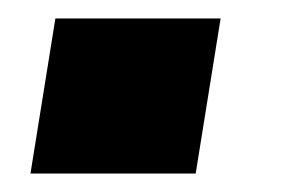

<svg xmlns="http://www.w3.org/2000/svg" viewBox="-20 -188 326 208"><path d="M13 0 40 -168H219L192 0Z"/></svg>

Font: Nunito Sans 7pt SemiCondensed ExtraBold
Style: Italic
Weight: 800
Width: 4
Italic angle: -9°
Designer: Vernon Adams
Foundry: Vernon Adams
Version: Version 3.101;gftools[0.9.27]